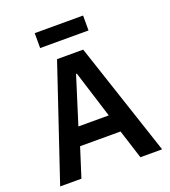

<svg xmlns="http://www.w3.org/2000/svg" viewBox="-157 -998 983 1111"><g transform="rotate(-20 335.0 -442.0)"><path d="M186 -792V-883.8H483.9V-792ZM21 0 255.9 -698.2H417L648.9 0H515.1L458 -179.2H209L151.9 0ZM238.8 -290H425.8L335 -580.1H330.1Z"/></g></svg>

Font: Anuphan SemiBold
Style: Bold
Weight: 600
Designer: Mike Abbink, Paul van der Laan, Pieter van Rosmalen, Mint Tantisuwanna
Foundry: Bold Monday; Cadson Demak
Version: Version 3.002;hotconv 1.0.109;makeotfexe 2.5.65596